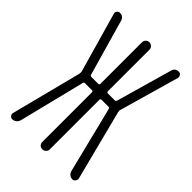

<svg xmlns="http://www.w3.org/2000/svg" viewBox="-213 -828 926 926"><g transform="rotate(45 250.0 -365.0)"><path d="M43.9 0Q34.2 0 28.3 -7.8Q22.5 -15.6 25.4 -25.4L117.2 -383.8Q119.1 -394.5 117.2 -401.4L30.3 -706.1Q27.3 -714.8 33.2 -722.7Q39.1 -730.5 47.9 -730.5Q72.3 -730.5 79.1 -706.1L160.2 -421.9Q161.1 -414.1 170.9 -414.1H215.8Q223.6 -414.1 223.6 -421.9V-705.1Q223.6 -715.8 231 -723.1Q238.3 -730.5 248.5 -730.5Q258.8 -730.5 266.6 -723.1Q274.4 -715.8 274.4 -705.1V-421.9Q274.4 -414.1 283.2 -414.1H327.1Q335.9 -414.1 337.9 -421.9L418.9 -706.1Q424.8 -730.5 450.2 -730.5Q459 -730.5 464.4 -722.7Q469.7 -714.8 467.8 -706.1L380.9 -401.4Q377.9 -395.5 380.9 -383.8L472.7 -25.4Q474.6 -16.6 468.8 -8.3Q462.9 0 454.1 0Q443.4 0 434.1 -6.8Q424.8 -13.7 421.9 -25.4L337.9 -363.3Q335.9 -371.1 327.1 -371.1H283.2Q274.4 -371.1 274.4 -363.3V-25.4Q274.4 -14.6 266.6 -7.3Q258.8 0 248.5 0Q238.3 0 231 -6.8Q223.6 -13.7 223.6 -25.4V-363.3Q223.6 -371.1 215.8 -371.1H170.9Q161.1 -371.1 160.2 -363.3L76.2 -25.4Q73.2 -14.6 64 -7.3Q54.7 0 43.9 0Z"/></g></svg>

Font: Rounded Mgen+ 1mn light
Style: Regular
Weight: 200
Designer: [Source Han Sans]
Ryoko NISHIZUKA  (kana & ideographs); Paul D. Hunt (Latin, Greek & Cyrillic); Wenlong ZHANG  (bopomofo
Version: Version 1.059.20150602